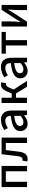

<svg xmlns="http://www.w3.org/2000/svg" viewBox="1746 -2350 617 4149"><g transform="rotate(-90 2054.5 -275.5)"><path d="M87 0H201V-458H428V0H543V-550H87Z M694 13C783 13 835 -50 851 -172C864 -267 875 -364 886 -458H1039V0H1155V-550H796C782 -434 769 -318 755 -203C746 -128 721 -97 685 -97C675 -97 667 -99 659 -101L639 4C656 10 672 13 694 13Z M1458 13C1524 13 1583 -20 1633 -63H1636L1646 0H1740V-331C1740 -477 1677 -564 1540 -564C1452 -564 1375 -528 1318 -492L1361 -414C1408 -444 1462 -470 1520 -470C1601 -470 1624 -414 1625 -350C1396 -325 1296 -264 1296 -146C1296 -49 1363 13 1458 13ZM1493 -78C1444 -78 1407 -100 1407 -154C1407 -216 1462 -257 1625 -277V-142C1580 -101 1541 -78 1493 -78Z M2194 -289 2235 -384C2261 -444 2283 -453 2312 -453C2320 -453 2324 -452 2331 -450L2350 -557C2340 -561 2327 -564 2314 -564C2248 -564 2203 -542 2160 -447L2108 -331H2017V-550H1903V0H2017V-239H2110L2255 0H2381Z M2599 13C2665 13 2724 -20 2774 -63H2777L2787 0H2881V-331C2881 -477 2818 -564 2681 -564C2593 -564 2516 -528 2459 -492L2502 -414C2549 -444 2603 -470 2661 -470C2742 -470 2765 -414 2766 -350C2537 -325 2437 -264 2437 -146C2437 -49 2504 13 2599 13ZM2634 -78C2585 -78 2548 -100 2548 -154C2548 -216 2603 -257 2766 -277V-142C2721 -101 2682 -78 2634 -78Z M3147 0H3262V-458H3439V-550H2969V-458H3147Z M3555 0H3660L3848 -289C3868 -321 3898 -372 3918 -406H3923C3918 -335 3912 -262 3912 -205V0H4023V-550H3917L3730 -262C3711 -229 3679 -178 3660 -145H3655C3660 -215 3666 -288 3666 -345V-550H3555Z"/></g></svg>

Font: Noto Sans T Chinese Medium
Style: Regular
Weight: 500
Designer: Ryoko NISHIZUKA (kana & ideographs); Paul D. Hunt (Latin, Greek & Cyrillic); Wenlong ZHANG (bopomofo); Sandoll Communica
Foundry: Adobe Systems Incorporated
Version: Version 1.000;PS 1;hotconv 1.0.78;makeotf.lib2.5.61930